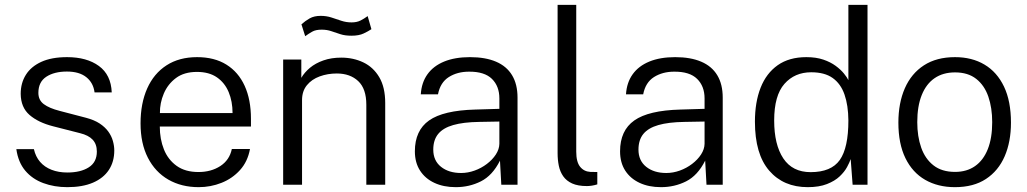

<svg xmlns="http://www.w3.org/2000/svg" viewBox="-20 -763 4243 793"><path d="M258 10Q204 10 158.8 -6.8Q113.5 -23.5 84.2 -58.2Q55 -93 47.5 -147H120Q127 -116 145.5 -94.5Q164 -73 192.8 -61.8Q221.5 -50.5 258 -50.5Q313 -50.5 346.5 -71.8Q380 -93 380 -137Q380 -167.5 362.8 -186Q345.5 -204.5 310.5 -213L199 -241.5Q138 -257 102 -288.2Q66 -319.5 65.5 -375.5Q65.5 -420 86.8 -454Q108 -488 150.5 -507.5Q193 -527 257 -527Q338.5 -527 388.5 -490.5Q438.5 -454 441.5 -381.5H370.5Q365.5 -421 336.5 -444.2Q307.5 -467.5 256.5 -467.5Q204 -467.5 171.2 -446Q138.5 -424.5 138.5 -379.5Q138.5 -349.5 161 -332.8Q183.5 -316 226.5 -305L335.5 -276.5Q369.5 -267.5 391.8 -252.8Q414 -238 427.2 -219.8Q440.5 -201.5 446.2 -181Q452 -160.5 452 -141.5Q452 -95 429.5 -61Q407 -27 363.8 -8.5Q320.5 10 258 10Z M640 -240.5Q640 -188.5 657 -146Q674 -103.5 709.5 -78Q745 -52.5 799.5 -52.5Q852 -52.5 890 -77.2Q928 -102 937.5 -147.5H1012.5Q1003 -95.5 971.2 -60.5Q939.5 -25.5 894.8 -7.8Q850 10 800.5 10Q729.5 10 675.2 -21.2Q621 -52.5 590.8 -111.5Q560.5 -170.5 560.5 -253.5Q560.5 -336 588 -397.8Q615.5 -459.5 667.8 -493.2Q720 -527 794 -527Q865.5 -527 915 -496.2Q964.5 -465.5 990.5 -408.5Q1016.5 -351.5 1016.5 -272.5V-240.5ZM640.5 -296H940.5Q940.5 -344 924.5 -382.5Q908.5 -421 876 -443.5Q843.5 -466 793.5 -466Q740.5 -466 706.8 -440.8Q673 -415.5 656.5 -376.5Q640 -337.5 640.5 -296Z M1149.5 0V-517H1224.5V-441.5Q1237.5 -464 1260.2 -483Q1283 -502 1315.8 -513.5Q1348.5 -525 1389.5 -525Q1439.5 -525 1480.8 -505.2Q1522 -485.5 1546.5 -444Q1571 -402.5 1571 -337.5V0H1493V-330.5Q1493 -396.5 1459.5 -428Q1426 -459.5 1371 -459.5Q1333.5 -459.5 1300.5 -447.5Q1267.5 -435.5 1247.5 -411Q1227.5 -386.5 1227.5 -349.5V0ZM1514 -642.5Q1501.5 -634 1482 -624.8Q1462.5 -615.5 1431.5 -615.5Q1405 -615.5 1385.8 -621.8Q1366.5 -628 1348.5 -634.2Q1330.5 -640.5 1308.5 -640.5Q1284 -640.5 1269.5 -632.2Q1255 -624 1240.5 -613.5L1225 -662.5Q1241 -677 1259.2 -687.2Q1277.5 -697.5 1304.5 -697.5Q1328 -697.5 1348.8 -690.8Q1369.5 -684 1389.8 -677.2Q1410 -670.5 1432 -670.5Q1453.5 -670.5 1468.5 -678Q1483.5 -685.5 1498.5 -696.5Z M1862.5 10Q1812 10 1774 -7.8Q1736 -25.5 1714.8 -58.5Q1693.5 -91.5 1693.5 -138Q1693.5 -224 1752.2 -265.5Q1811 -307 1942.5 -310.5L2042.5 -313.5V-356.5Q2042.5 -407 2011.8 -437.2Q1981 -467.5 1917 -467Q1869 -467 1833.8 -444.8Q1798.5 -422.5 1789 -373.5H1718Q1721 -422 1745.5 -456.2Q1770 -490.5 1814.5 -508.8Q1859 -527 1921 -527Q1985 -527 2028.8 -508.2Q2072.5 -489.5 2095 -452.2Q2117.5 -415 2117.5 -360V0H2050.5L2045 -99.5Q2014 -38 1966.2 -14Q1918.5 10 1862.5 10ZM1884.5 -48.5Q1912.5 -48.5 1940.2 -58.5Q1968 -68.5 1991 -86Q2014 -103.5 2028 -125Q2042 -146.5 2042.5 -169V-261L1959 -259.5Q1893.5 -258.5 1851.8 -246.5Q1810 -234.5 1789.8 -209.8Q1769.5 -185 1769.5 -145Q1769.5 -99.5 1801.5 -74Q1833.5 -48.5 1884.5 -48.5Z M2404 5.5Q2367 5.5 2343.2 -5.2Q2319.5 -16 2306.2 -35Q2293 -54 2288 -78.5Q2283 -103 2283 -130V-743H2360V-136.5Q2360 -94 2376 -74.2Q2392 -54.5 2418 -53L2447 -52.5V-1.5Q2436 2 2424.5 3.8Q2413 5.5 2404 5.5Z M2710 10Q2659.5 10 2621.5 -7.8Q2583.5 -25.5 2562.2 -58.5Q2541 -91.5 2541 -138Q2541 -224 2599.8 -265.5Q2658.5 -307 2790 -310.5L2890 -313.5V-356.5Q2890 -407 2859.2 -437.2Q2828.5 -467.5 2764.5 -467Q2716.5 -467 2681.2 -444.8Q2646 -422.5 2636.5 -373.5H2565.5Q2568.5 -422 2593 -456.2Q2617.5 -490.5 2662 -508.8Q2706.5 -527 2768.5 -527Q2832.5 -527 2876.2 -508.2Q2920 -489.5 2942.5 -452.2Q2965 -415 2965 -360V0H2898L2892.5 -99.5Q2861.5 -38 2813.8 -14Q2766 10 2710 10ZM2732 -48.5Q2760 -48.5 2787.8 -58.5Q2815.5 -68.5 2838.5 -86Q2861.5 -103.5 2875.5 -125Q2889.5 -146.5 2890 -169V-261L2806.5 -259.5Q2741 -258.5 2699.2 -246.5Q2657.5 -234.5 2637.2 -209.8Q2617 -185 2617 -145Q2617 -99.5 2649 -74Q2681 -48.5 2732 -48.5Z M3316 10Q3216 10 3157 -58.2Q3098 -126.5 3098 -260.5Q3098 -341 3121.5 -400.8Q3145 -460.5 3192.2 -493.8Q3239.5 -527 3310.5 -527Q3350.5 -527 3380.5 -516.8Q3410.5 -506.5 3431.5 -491Q3452.5 -475.5 3465.5 -459.5Q3478.5 -443.5 3484 -432V-743H3563V0H3501.5L3493.5 -106Q3489 -92.5 3478.5 -73Q3468 -53.5 3448 -34.5Q3428 -15.5 3395.5 -2.8Q3363 10 3316 10ZM3328 -52Q3413 -52 3448.5 -102.2Q3484 -152.5 3484 -265.5Q3483.5 -328 3468 -372.5Q3452.5 -417 3419.2 -440.8Q3386 -464.5 3330.5 -464.5Q3262 -464.5 3219.8 -416.5Q3177.5 -368.5 3177.5 -265.5Q3177.5 -165.5 3215.2 -108.8Q3253 -52 3328 -52Z M3924 10Q3854 10 3801.2 -20.2Q3748.5 -50.5 3719.5 -110Q3690.5 -169.5 3690.5 -256.5Q3690.5 -337.5 3717.2 -398.5Q3744 -459.5 3796 -493.2Q3848 -527 3924.5 -527Q3994.5 -527 4046.2 -496.2Q4098 -465.5 4126.8 -405.2Q4155.5 -345 4155.5 -256.5Q4155.5 -177.5 4129.5 -117.5Q4103.5 -57.5 4052.2 -23.8Q4001 10 3924 10ZM3924.5 -53Q3973 -53 4007.2 -77Q4041.5 -101 4059.8 -147Q4078 -193 4078 -258.5Q4078 -317.5 4062 -364Q4046 -410.5 4012 -437.2Q3978 -464 3924.5 -464Q3875 -464 3840.2 -440.2Q3805.5 -416.5 3787 -370.5Q3768.5 -324.5 3768.5 -258.5Q3768.5 -199.5 3784.8 -153.2Q3801 -107 3835.5 -80Q3870 -53 3924.5 -53Z"/></svg>

Font: Public Sans Light
Style: Regular
Weight: 300
Designer: The Public Sans Project Authors: Dan O. Williams and USWDS (Libre Franklin designed by Pablo Impallari and Rodrigo Fuenz
Version: Version 1.007